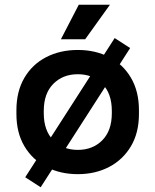

<svg xmlns="http://www.w3.org/2000/svg" viewBox="-20 -718 653 807"><path d="M307 14Q233 14 174.5 -16.5Q116 -47 82.5 -103.5Q49 -160 49 -239V-255Q49 -334 82.5 -391Q116 -448 174.5 -478Q233 -508 307 -508Q381 -508 439 -478Q497 -448 530.5 -391Q564 -334 564 -255V-239Q564 -160 530.5 -103.5Q497 -47 439 -16.5Q381 14 307 14ZM307 -88Q370 -88 410 -128.5Q450 -169 450 -242V-252Q450 -325 410 -365.5Q370 -406 307 -406Q244 -406 204 -365.5Q164 -325 164 -252V-242Q164 -169 204 -128.5Q244 -88 307 -88ZM151 69 86 27 462 -558 527 -516ZM236 -553 311 -698H442L338 -553Z"/></svg>

Font: Space Grotesk Light SemiBold
Style: Regular
Weight: 600
Version: Version 2.000